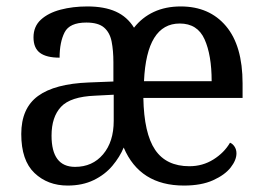

<svg xmlns="http://www.w3.org/2000/svg" viewBox="-20 -566 819 596"><path d="M190 10Q128 10 87 -29Q46 -68 46 -150Q46 -230 98 -268Q150 -306 256 -310L332 -313V-373Q332 -409 326.5 -437Q321 -465 303 -480.5Q285 -496 248 -496Q196 -496 180.5 -465.5Q165 -435 165 -387Q124 -387 104 -402Q84 -417 84 -450Q84 -484 107 -505Q130 -526 168 -536Q206 -546 251 -546Q304 -546 339.5 -530Q375 -514 396 -480Q421 -512 457.5 -529Q494 -546 541 -546Q630 -546 681.5 -485Q733 -424 733 -307V-262H425Q427 -152 461.5 -101Q496 -50 568 -50Q609 -50 642.5 -71Q676 -92 694 -123Q702 -120 708 -111Q714 -102 714 -90Q714 -69 696 -46Q678 -23 641.5 -6.5Q605 10 551 10Q414 10 364 -108Q352 -79 329 -51.5Q306 -24 271 -7Q236 10 190 10ZM637 -314Q637 -395 615 -444Q593 -493 538 -493Q435 -493 427 -314ZM213 -48Q267 -48 300 -87Q333 -126 333 -191V-272L275 -269Q199 -266 169.5 -234.5Q140 -203 140 -145Q140 -48 213 -48Z"/></svg>

Font: Noto Serif Hebrew SemiCondensed
Style: Regular
Weight: 400
Width: 4
Designer: Monotype Design Team
Foundry: Monotype Imaging Inc.
Version: Version 2.004; ttfautohint (v1.8.4.7-5d5b)